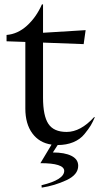

<svg xmlns="http://www.w3.org/2000/svg" viewBox="-20 -652 464 879"><path d="M10 -492Q61 -496 103.5 -534.5Q146 -573 172 -632H177V-502L372 -514L363 -450L177 -457V-205Q177 -122 201.5 -85Q226 -48 285 -48Q349 -48 411 -116L414 -115Q404 -92 395 -77Q386 -62 366.5 -38Q347 -14 315.5 -1Q284 12 244 12L222 46Q276 46 307 61.5Q338 77 338 107Q338 148 284 173Q230 198 171 207L170 196Q274 171 274 130Q273 95 165 95L216 10Q160 2 128 -41.5Q96 -85 96 -155V-460L10 -463Z"/></svg>

Font: Coconat
Style: Regular
Weight: 400
Designer: Sara Lavazza
Foundry: Collletttivo
Version: Version 1.000;Glyphs 3.2 (3217)